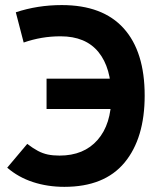

<svg xmlns="http://www.w3.org/2000/svg" viewBox="-20 -723 626 753"><path d="M232.4 9.8Q166.5 9.8 109.1 -9Q51.8 -27.8 8.3 -65.4L86.9 -158.7Q109.9 -141.1 128.9 -131.1Q147.9 -121.1 168 -116.9Q188 -112.8 213.4 -112.8Q309.1 -112.8 362.8 -174.3Q416.5 -235.8 416.5 -344.2Q416.5 -457 366.2 -518.8Q315.9 -580.6 217.8 -580.6Q179.2 -580.6 143.6 -574.5Q107.9 -568.4 72.8 -556.2L42 -674.8Q127.4 -703.1 222.2 -703.1Q382.8 -703.1 465.1 -611.8Q547.4 -520.5 547.4 -348.1Q547.4 -180.7 468.5 -85.4Q389.6 9.8 232.4 9.8ZM162.6 -295.4V-414.6H497.1V-295.4Z"/></svg>

Font: Cascadia Code PL
Style: Regular
Weight: 400
Monospace: yes
Designer: Aaron Bell
Foundry: Saja Typeworks
Version: Version 2102.003